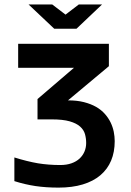

<svg xmlns="http://www.w3.org/2000/svg" viewBox="-20 -836 590 867"><path d="M44.9 -125Q103 -106.9 151.4 -98.6Q175.3 -94.7 200.4 -92.8Q225.6 -90.8 252 -90.8Q280.8 -90.8 302.7 -98.6Q324.7 -106.4 339.4 -120.1Q354 -133.8 361.6 -151.9Q369.1 -169.9 369.1 -190.4Q369.1 -210.9 363.8 -230.2Q358.4 -249.5 341.8 -264.4Q325.2 -279.3 294.7 -288.1Q264.2 -296.9 213.9 -296.9H149.4V-388.7L314 -529.8H62V-638.2H471.7V-537.1L287.1 -382.8Q327.6 -382.8 359.1 -374.8Q390.6 -366.7 414.1 -353.3Q437.5 -339.8 453.6 -321.5Q469.7 -303.2 479.5 -283Q489.3 -262.7 493.7 -241Q498 -219.2 498 -198.7Q498 -149.4 481.7 -110.6Q465.3 -71.8 433.3 -44.7Q401.4 -17.6 353.8 -3.2Q306.2 11.2 244.1 11.2Q188 11.2 140.4 4.2Q92.8 -2.9 44.9 -18.1ZM108.9 -815.9H215.8L275.9 -770L335.9 -815.9H440.9L325.2 -706.1H225.1ZM0 -638.2Z"/></svg>

Font: Code New Roman
Style: Bold
Weight: 700
Monospace: yes
Designer: Sam Radian
Foundry: Code New Roman
Version: Version 1.508 October 19, 2014